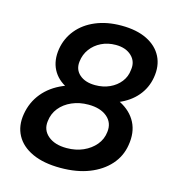

<svg xmlns="http://www.w3.org/2000/svg" viewBox="-108 -803 828 907"><g transform="rotate(15 306.5 -350.0)"><path d="M269 12Q187 12 131.5 -13.5Q76 -39 51.5 -84.5Q27 -130 37 -189Q47 -249 84 -294Q121 -339 181 -364.5Q241 -390 321 -389Q405 -390 460 -362Q515 -334 539.5 -286.5Q564 -239 553 -175Q544 -119 506.5 -77Q469 -35 409 -11.5Q349 12 269 12ZM273 -86Q318 -86 354 -102Q390 -118 413 -145.5Q436 -173 440 -209Q446 -255 413 -283Q380 -311 321 -311Q277 -311 240.5 -295Q204 -279 181.5 -251Q159 -223 155 -186Q149 -142 182 -114Q215 -86 273 -86ZM328 -337Q254 -337 203.5 -361.5Q153 -386 131 -429Q109 -472 118 -529Q127 -583 161 -624.5Q195 -666 250 -689Q305 -712 375 -712Q450 -712 500.5 -687Q551 -662 573.5 -617.5Q596 -573 586 -515Q577 -462 543 -422Q509 -382 454 -359.5Q399 -337 328 -337ZM327 -408Q366 -408 397.5 -422.5Q429 -437 449 -462.5Q469 -488 472 -521Q479 -563 450.5 -590Q422 -617 373 -617Q334 -617 302.5 -601.5Q271 -586 251 -559Q231 -532 227 -497Q222 -457 250 -432.5Q278 -408 327 -408Z"/></g></svg>

Font: Figtree Light SemiBold
Style: Italic
Weight: 600
Italic angle: -9.5°
Version: Version 2.001;gftools[0.9.30]